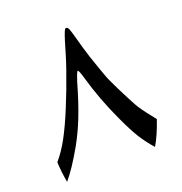

<svg xmlns="http://www.w3.org/2000/svg" viewBox="-114 -702 765 808"><g transform="rotate(-20 268.5 -298.0)"><path d="M448.7 -4.4Q434.1 -21 421.4 -37.8Q408.7 -54.7 397.5 -72.3Q375 -108.9 349.1 -165Q322.8 -221.2 303 -274.2Q283.2 -327.1 269 -377.4Q257.8 -416.5 252.9 -416.5Q250 -416.5 244.1 -400.9L234.9 -374.5Q222.7 -331.5 210.7 -295.2Q198.7 -258.8 186.5 -227.8Q174.3 -196.8 161.6 -170.4Q148.9 -144 135.7 -120.1Q87.4 -35.2 50.8 7.3Q49.3 -1.5 47.4 -13.9Q45.4 -26.4 43.9 -39.6Q42.5 -52.7 41.5 -64.7Q40.5 -76.7 40.5 -84.5Q69.8 -118.2 95.7 -165.5Q108.4 -189 122.6 -219.2Q136.7 -249.5 151.9 -286.6Q166 -320.8 180.2 -357.9Q194.3 -395 208.5 -436Q220.2 -469.2 229 -499.3Q237.8 -529.3 244.9 -552.5Q252 -575.7 257.6 -589.4Q263.2 -603 267.6 -603Q274.9 -603 279.1 -593.5Q283.2 -584 289.6 -561Q295.9 -538.1 306.9 -499Q317.9 -460 338.9 -401.4Q347.2 -378.4 353 -361.8Q358.9 -345.2 364.3 -334Q368.7 -324.2 378.2 -304.4Q387.7 -284.7 398.9 -262.7Q410.2 -240.7 420.9 -220.2Q431.6 -199.7 439 -188Q450.2 -170.9 464.1 -152.6Q478 -134.3 496.1 -111.8Q484.9 -79.1 473.1 -52.2Q461.4 -25.4 448.7 -4.4Z"/></g></svg>

Font: XB Niloofar
Style: Regular
Weight: 400
Designer: Behnam
Foundry: Irmug
Version: Version 7.201 2008